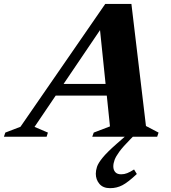

<svg xmlns="http://www.w3.org/2000/svg" viewBox="-94 -695 868 976"><path d="M160 -209 179.5 -268.5H508L488.5 -209ZM648 -54.5 712 -21 705 0H375L382.5 -21L465 -52.5L411 -575.5L439.5 -579L81.5 -50L149.5 -21L143 0H-74L-67 -21L10 -50.5L441 -675H574ZM482 151Q482 168.5 491.8 179.8Q501.5 191 522 191Q538 191 552.5 185.2Q567 179.5 587.5 166.5L601.5 189.5Q557 231.5 528.2 246.5Q499.5 261.5 465.5 261.5Q430 261.5 411.5 239.8Q393 218 393 188Q393 172 399 153.2Q405 134.5 427.5 106.8Q450 79 499 36L570 -26H607L568 13.5Q531.5 50.5 513.2 75.2Q495 100 488.5 117.8Q482 135.5 482 151Z"/></svg>

Font: Newsreader 24pt ExtraBold
Style: Italic
Weight: 800
Italic angle: -17°
Designer: Hugues Gentile
Foundry: Production Type
Version: Version 1.003